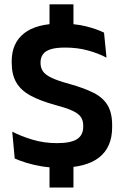

<svg xmlns="http://www.w3.org/2000/svg" viewBox="-20 -761 573 886"><path d="M319 -583.5H208.5V-741H319ZM319 104.5H208.5V-66H319ZM255 13Q210.5 13 171.8 6.5Q133 0 101.8 -9.8Q70.5 -19.5 48 -29.5L36.5 -153.5Q75.5 -133 129 -116.8Q182.5 -100.5 243 -100.5Q307 -100.5 335.5 -119Q364 -137.5 364 -176V-181.5Q364 -206.5 351.8 -222.8Q339.5 -239 311 -251.5Q282.5 -264 233.5 -277Q164.5 -296 120.2 -320.2Q76 -344.5 55 -380.8Q34 -417 34 -472V-478Q34 -562 90.8 -607Q147.5 -652 258.5 -652Q327.5 -652 377 -639.5Q426.5 -627 460 -610.5L471.5 -495Q434 -515 385.8 -528.2Q337.5 -541.5 280.5 -541.5Q238 -541.5 213.2 -533.5Q188.5 -525.5 177.8 -510Q167 -494.5 167 -472.5V-471Q167 -448.5 178.2 -432Q189.5 -415.5 218.5 -401.8Q247.5 -388 301 -373.5Q369 -354.5 412.2 -332.5Q455.5 -310.5 476.5 -275.5Q497.5 -240.5 497.5 -183V-174Q497.5 -81.5 437.2 -34.2Q377 13 255 13Z"/></svg>

Font: Anek Telugu Medium SemiBold
Style: Regular
Weight: 600
Version: Version 1.003